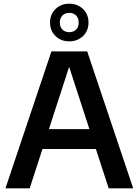

<svg xmlns="http://www.w3.org/2000/svg" viewBox="-20 -1018 750 1038"><path d="M9.5 0 258 -740H451.5L700 0H567.5L346 -680.5H361.5L140.5 0ZM166.5 -212.5 195.5 -320H513.5L542.5 -212.5ZM354.5 -794.5Q309.5 -794.5 280 -823.2Q250.5 -852 250.5 -896Q250.5 -940.5 280 -969.2Q309.5 -998 354.5 -998Q399.5 -998 429 -969.2Q458.5 -940.5 458.5 -896Q458.5 -852 429 -823.2Q399.5 -794.5 354.5 -794.5ZM354.5 -844Q377 -844 391.2 -858Q405.5 -872 405.5 -896Q405.5 -920.5 391.2 -934.5Q377 -948.5 354.5 -948.5Q332.5 -948.5 318 -934.5Q303.5 -920.5 303.5 -896Q303.5 -872 317.8 -858Q332 -844 354.5 -844Z"/></svg>

Font: Encode Sans SC Condensed Thin SemiBold
Style: Regular
Weight: 600
Version: Version 3.002